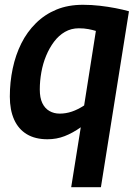

<svg xmlns="http://www.w3.org/2000/svg" viewBox="-20 -571 574 801"><path d="M518 -524 401 210H277L317 -40Q283 -16 249.5 -3Q216 10 178 10Q127 10 92 -11Q57 -32 39 -72Q21 -112 21 -168Q21 -228 33 -285Q45 -342 69 -390Q93 -438 130 -474.5Q167 -511 215.5 -531Q264 -551 326 -551Q362 -551 396.5 -547Q431 -543 462 -537Q493 -531 518 -524ZM380 -442Q367 -446 349 -449.5Q331 -453 309 -453Q277 -453 251 -438Q225 -423 205.5 -397Q186 -371 172.5 -338.5Q159 -306 152.5 -269.5Q146 -233 146 -198Q146 -163 156.5 -141Q167 -119 186 -108Q205 -97 229 -97Q255 -97 280 -105.5Q305 -114 331 -131Z"/></svg>

Font: Georama ExtraCondensed Thin SemiBold
Style: Italic
Weight: 600
Italic angle: -9°
Version: Version 1.001